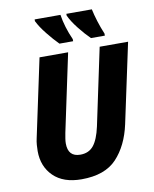

<svg xmlns="http://www.w3.org/2000/svg" viewBox="-100 -1006 876 1091"><g transform="rotate(-10 338.5 -460.5)"><path d="M282 10Q417 10 485 -62.5Q553 -135 579 -255L677 -714H513L419 -270Q403 -197 375.5 -163Q348 -129 299 -129Q228 -129 228 -206Q228 -219 230.5 -234.5Q233 -250 236 -266L331 -714H166L70 -263Q66 -246 64.5 -226.5Q63 -207 63 -191Q63 -102 120 -46Q177 10 282 10ZM291 -771H370V-783Q336 -859 325 -931H176V-921Q193 -886 227 -843.5Q261 -801 291 -771ZM473 -771H553V-783Q537 -821 525 -859.5Q513 -898 506 -931H359V-921Q375 -886 408.5 -843.5Q442 -801 473 -771Z"/></g></svg>

Font: Noto Sans Display Extra
Style: Italic
Weight: 800
Italic angle: -12°
Designer: Monotype Design Team
Foundry: Monotype Imaging Inc.
Version: Version 1.900